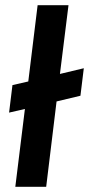

<svg xmlns="http://www.w3.org/2000/svg" viewBox="-20 -720 343 740"><path d="M28 -392 89 -406 125 -700H244L211 -435L303 -457L290 -351L198 -329L158 0H39L76 -300L15 -286Z"/></svg>

Font: Haskoy Bold
Style: Italic
Weight: 700
Designer: Ertekin Erdin
Foundry: Ertekin Erdin
Version: Version 2.000; ttfautohint (v1.8.4.7-5d5b)